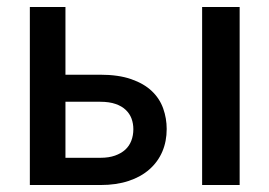

<svg xmlns="http://www.w3.org/2000/svg" viewBox="-20 -530 772 550"><path d="M268 -78Q291.5 -78 309.2 -84.2Q327 -90.5 338.8 -101.2Q350.5 -112 356.2 -127Q362 -142 362 -160Q362 -176 356.8 -190.2Q351.5 -204.5 340.2 -215.2Q329 -226 311 -232.2Q293 -238.5 267 -238.5H167.5V-78ZM266.5 -316Q319.5 -316 356 -303.2Q392.5 -290.5 415 -269Q437.5 -247.5 447.5 -219.2Q457.5 -191 457.5 -160.5Q457.5 -125 445 -95.8Q432.5 -66.5 408.2 -45Q384 -23.5 348.8 -11.8Q313.5 0 268 0H65.5V-510H167.5V-316ZM666.5 -510V0H559V-510Z"/></svg>

Font: Lato SemiBold
Style: Regular
Weight: 600
Designer: Lukasz Dziedzic with Adam Twardoch and Botio Nikoltchev
Foundry: tyPoland Lukasz Dziedzic
Version: Version 2.015; 2015-08-06; http://www.latofonts.com/